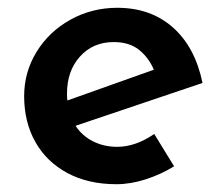

<svg xmlns="http://www.w3.org/2000/svg" viewBox="-20 -462 573 493"><path d="M376 -118 427 -35Q393 -14 354 -1.5Q315 11 279 11Q206 11 152.5 -18Q99 -47 70.5 -98Q42 -149 42 -215Q42 -277 74 -329Q106 -381 161 -411.5Q216 -442 281 -442Q367 -442 424 -391.5Q481 -341 500 -249L174 -139Q191 -113 219 -99Q247 -85 281 -85Q328 -85 376 -118ZM152 -221Q152 -210 153 -204L375 -283Q362 -314 337 -334Q312 -354 272 -354Q219 -354 185.5 -317Q152 -280 152 -221Z"/></svg>

Font: Josefin Sans SemiBold
Style: Regular
Weight: 600
Designer: Santiago Orozco
Foundry: Typemade
Version: Version 2.000